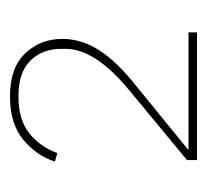

<svg xmlns="http://www.w3.org/2000/svg" viewBox="-35 -709 415 385"><g transform="rotate(-90 172.5 -516.5)"><path d="M300 -329H44V-349L183 -464Q267 -533 267 -592V-602Q267 -639 243.5 -663Q220 -687 172 -687Q125 -687 98 -665.5Q71 -644 58 -609L41 -614Q53 -651 85 -677.5Q117 -704 172 -704Q229 -704 258 -673.5Q287 -643 287 -599Q287 -561 264.5 -525.5Q242 -490 194 -452L64 -346H300Z"/></g></svg>

Font: IBM Plex Sans Thai Thin
Style: Regular
Weight: 100
Designer: Mike Abbink, Paul van der Laan, Pieter van Rosmalen, Ben Mitchell, Mark Frömberg
Foundry: Bold Monday
Version: Version 1.1